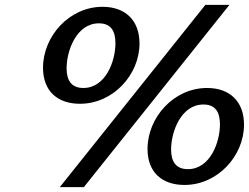

<svg xmlns="http://www.w3.org/2000/svg" viewBox="-20 -756 1024 790"><path d="M226 14H325L924 -736H825ZM157 -477C157 -380 218 -329 309 -329C446 -329 554 -449 554 -577C554 -672 496 -728 402 -728C265 -728 157 -607 157 -477ZM323 -394C274 -394 254 -425 254 -475C254 -548 295 -660 387 -660C436 -660 455 -629 455 -578C455 -505 415 -394 323 -394ZM587 -143C587 -46 648 5 739 5C876 5 984 -115 984 -243C984 -338 926 -394 832 -394C695 -394 587 -273 587 -143ZM753 -60C704 -60 684 -91 684 -141C684 -214 725 -326 817 -326C866 -326 885 -295 885 -244C885 -171 845 -60 753 -60Z"/></svg>

Font: Perun SemiBold Italic
Style: Regular
Weight: 400
Italic angle: -12°
Foundry: Copyright (c) Stefan Peev, Context Ltd, 2016
Version: Version 1.026